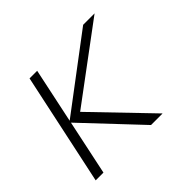

<svg xmlns="http://www.w3.org/2000/svg" viewBox="-128 -693 856 856"><g transform="rotate(-45 300.0 -265.0)"><path d="M33 0 146 -530H194L139 -270L484 -530H556L200 -265L455 0H382L137 -260L82 0Z"/></g></svg>

Font: Geist Mono ExtraLight
Style: Italic
Weight: 200
Italic angle: -12°
Monospace: yes
Designer: Basement.studio, Andrés Briganti, Mateo Zaragoza
Foundry: Basement.studio, Vercel, Andrés Briganti, Guido Ferreyra, Mateo Zaragoza
Version: Version 1.500; ttfautohint (v1.8.4.7-5d5b)